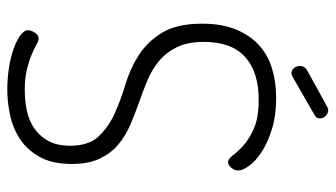

<svg xmlns="http://www.w3.org/2000/svg" viewBox="-217 -555 921 527"><g transform="rotate(-90 243.5 -291.5)"><path d="M214 146Q209 149 205 149Q196 149 189 142Q182 135 182 126Q182 115 192 111L298 50Q304 48 306 48Q315 48 320.5 55.5Q326 63 326 71Q326 84 314 91ZM233 -42Q310 -42 351 -79.5Q392 -117 392 -192Q392 -237 377.5 -266.5Q363 -296 339.5 -315.5Q316 -335 286 -347.5Q256 -360 224.5 -371Q193 -382 163 -395Q133 -408 109.5 -428Q86 -448 71.5 -478.5Q57 -509 57 -555Q57 -609 76.5 -643.5Q96 -678 126 -697.5Q156 -717 192 -724.5Q228 -732 261 -732Q291 -732 320 -727.5Q349 -723 372 -715Q395 -707 409.5 -696.5Q424 -686 424 -675Q424 -667 417.5 -656.5Q411 -646 401 -646Q395 -646 384.5 -652Q374 -658 357.5 -665Q341 -672 317 -678Q293 -684 260 -684Q232 -684 204.5 -678.5Q177 -673 155.5 -658.5Q134 -644 120.5 -620Q107 -596 107 -559Q107 -509 132 -482Q157 -455 194 -438Q231 -421 274.5 -408Q318 -395 355 -371.5Q392 -348 417 -307.5Q442 -267 442 -197Q442 -144 426.5 -105.5Q411 -67 384 -42Q357 -17 319.5 -5.5Q282 6 238 6Q190 6 153 -5.5Q116 -17 90.5 -33.5Q65 -50 52 -68Q39 -86 39 -98Q39 -108 46.5 -117Q54 -126 62 -126Q71 -126 80.5 -113Q90 -100 107.5 -84Q125 -68 154.5 -55Q184 -42 233 -42Z"/></g></svg>

Font: AkaAcidDosis
Style: Light
Weight: 300
Designer: Edgar Tolentino, Pablo Impallari, Igino Marini, Aka-Acid
Foundry: Edgar Tolentino, Pablo Impallari, Igino Marini, Aka-Acid
Version: Version 1.007